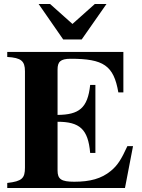

<svg xmlns="http://www.w3.org/2000/svg" viewBox="-20 -934 707 954"><path d="M641 -208H613C583 -143 565 -113 531 -85C484 -46 427 -31 349 -31C284 -31 266 -44 266 -87V-329C375 -329 418 -293 428 -174H454V-512H428C416 -396 372 -364 266 -363V-588C266 -626 279 -642 331 -642C494 -642 545 -609 568 -475H593V-676H16V-651C85 -647 104 -631 104 -580V-101C104 -49 90 -33 16 -25V0H601ZM509 -914H451L340 -815L229 -914H172L294 -738H386Z"/></svg>

Font: XITS Math
Style: Bold
Weight: 700
Designer: MicroPress Inc., with final additions and corrections provided by Coen Hoffman, Elsevier (retired)
Version: Version 1.302